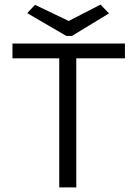

<svg xmlns="http://www.w3.org/2000/svg" viewBox="-20 -813 603 833"><path d="M237 0V-560H34V-624H522V-560H311V0ZM416 -793 453 -755 292 -657H268L98 -756L132 -792L278 -722Z"/></svg>

Font: Inconsolata SemiExpanded
Style: Regular
Weight: 400
Width: 6
Monospace: yes
Designer: Raph Levien, Cyreal, Brenton Simpson
Foundry: Raph Levien, Cyreal, Google
Version: Version 3.100; ttfautohint (v1.8.4.7-5d5b)